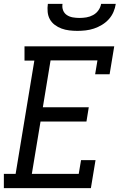

<svg xmlns="http://www.w3.org/2000/svg" viewBox="-22 -975 642 995"><path d="M-2 0V-74H59L156 -661H105V-735H570L546 -590H471L483 -662H240L200 -419H438L426 -345H188L143 -74H386L398 -145H473L449 0ZM379 -815Q358 -815 337 -817.5Q316 -820 297 -827Q278 -834 262 -846Q246 -858 236.5 -875Q227 -892 225 -913Q223 -934 226 -955H302Q299 -937 305 -921.5Q311 -906 324.5 -897Q338 -888 355 -885Q372 -882 390 -882Q408 -882 426 -885Q444 -888 460.5 -897Q477 -906 488 -921.5Q499 -937 502 -955H578Q575 -934 566 -913Q557 -892 541.5 -875Q526 -858 506 -846Q486 -834 465 -827Q444 -820 422 -817.5Q400 -815 379 -815Z"/></svg>

Font: Iosevka HT Extended
Style: Italic
Weight: 400
Width: 7
Italic angle: -9°
Monospace: yes
Designer: Belleve Invis
Foundry: Belleve Invis
Version: Version 32.3.0; ttfautohint (v1.8.4)